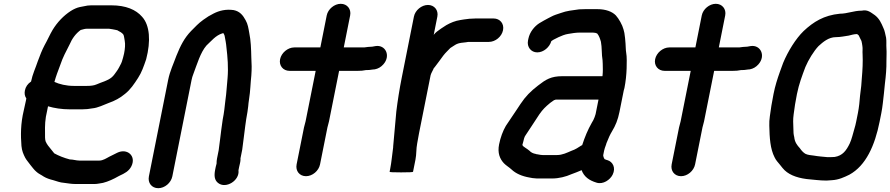

<svg xmlns="http://www.w3.org/2000/svg" viewBox="-20 -779 4675 1008"><path d="M346.4 58C316.2 50.1 287.8 38.8 264.8 26L232 -15C226.1 -22.3 223.9 -28.2 219.4 -37C215.9 -48.7 216.2 -63.7 216.4 -82C215.7 -119.3 216.3 -152.7 227.3 -197L232.1 -221C264.3 -211.3 304.4 -205 345.9 -205H411.9C430.4 -205 447.6 -206.9 463.9 -210C495.1 -212.8 523.5 -228.4 549.5 -238C583.1 -249.7 610.3 -264.5 636.1 -286C665.1 -308.8 684.4 -338.3 704.9 -370C723.8 -398.9 734.5 -430.4 747.4 -468C772.4 -563.4 766.8 -646.2 725.9 -691C693.7 -728.3 640.7 -751 564.9 -751H457.9C445.9 -751 433.3 -749.3 419.9 -746L399.1 -742C383.8 -738.7 367.7 -731.7 350.9 -721C313.8 -696.8 280.8 -662.5 256.2 -622C242.5 -599.2 228.1 -566.1 214.2 -542C200.7 -516.7 189.5 -487.7 178.2 -457C166.6 -421.6 150.8 -389.8 143.1 -351C125.3 -339 114.5 -323.3 110.7 -304C107.5 -288 110 -274 118.3 -262L115.7 -249C111.4 -231 107.8 -214.3 104.7 -199C87.8 -128.9 88.3 -67.8 92.6 -13C95.1 13.8 102.9 30.4 112.2 49C119.4 62.6 131.6 75.1 140.4 88L154 105C159.9 112.3 165.7 118.3 171.4 123C181.3 132.7 197.3 139.3 209.5 148C223.4 156.4 241 162.5 259.7 167C279 172.1 293.4 179.5 316.9 181C336.5 183.2 353.3 187 374.7 187H477.7C491.3 187 508.1 182.8 520.9 181C546.8 174.8 579 159.7 600.7 147C603.7 145 606.3 143.7 608.5 143C633.6 131.5 656.7 120 669.7 94C696.9 39.5 647.3 -2.5 595.4 23C582.1 30.8 567.3 36 553.2 44C540.2 51 520.4 64 502.2 64H396.2C380.1 64 363.4 58 346.4 58ZM433.4 -628H553.4C560.4 -626.7 565.9 -625.8 569.9 -625.5C578.9 -624.7 587.7 -621.2 596.8 -620L597.6 -619L613.8 -610C617.9 -607.3 621.9 -604 625.8 -600C626.7 -598 627.7 -596.3 628.8 -595C631.9 -587.2 633.2 -572 634.8 -565C638.4 -547.1 636.3 -522.2 631.4 -498C628.6 -483.9 623.7 -468.1 620 -456L616 -446C608 -431 602.5 -418.3 593 -405.5C584.3 -393.8 577.7 -382.4 566.5 -373C543.8 -354.1 513.9 -348.2 487.1 -336C473.3 -329.7 455 -328 436.5 -328H367.5C328.1 -328 291 -337.1 265.7 -349C270.2 -365 274.7 -379.3 279.3 -392L296.4 -438C310.8 -480.7 325.9 -506.9 344.6 -544C358.9 -577.8 378.5 -603.6 404.2 -622H405.2C413.9 -623.7 424.1 -628 433.4 -628Z M884.7 147 985.7 -359C987.8 -369.7 990.9 -380 994.9 -390C1014.7 -442.1 1032.2 -503.5 1063.8 -540C1089.7 -563.5 1111.3 -592.7 1147.6 -604C1148.9 -604 1150.6 -604.3 1152.8 -605C1155.3 -599.6 1158.7 -595.6 1159.6 -589C1163.1 -569.8 1167 -552.7 1168.8 -530C1174.6 -480.9 1179.6 -425.2 1174.7 -369C1170.3 -328.6 1169.5 -293.4 1163.3 -252C1158.9 -214 1157 -190.3 1149.3 -152C1143.9 -116.5 1139.3 -79 1135.4 -47C1133.4 -37.2 1133.6 -28 1131.6 -18C1130.7 -10 1129.5 -0.7 1128 10L1119.4 53C1117.7 61.7 1116.9 70.7 1117 80C1115.3 85.3 1113.8 91 1112.6 97L1109.6 112C1103.1 145 1106.6 167 1124.8 181.5C1165.7 214.3 1239.2 168.5 1232 115L1235.6 97C1238.5 82.7 1242.8 70.4 1242.8 56C1242.3 55.3 1242.2 54.3 1242.4 53L1251.6 7C1258.3 -38.5 1261.3 -73.5 1267.6 -118L1272.7 -154C1275.5 -168 1277.7 -180.3 1279.1 -191L1283.1 -221C1283.8 -231 1285.2 -243.3 1287.5 -258C1294.8 -303.4 1294.7 -339.3 1299.5 -383C1302.1 -418.2 1301.5 -443.8 1299.4 -478C1298.4 -522.7 1297 -566.2 1288.8 -605C1284.1 -631.5 1281.3 -652.3 1269.4 -673C1255.8 -698.3 1239.6 -719.4 1206.9 -726C1165.8 -732 1131 -723.2 1101.3 -708C1078.2 -695.9 1070.3 -691.7 1047.3 -675C1019.3 -654.7 1006.6 -639.2 983 -616C948.1 -579.9 927.2 -539 906 -486C891.3 -444.9 872.1 -406.1 862.7 -359L761.7 147C754.8 181.1 776.8 209 810.8 209C844.8 209 877.8 181.1 884.7 147Z M1695.3 -698 1661.8 -530H1524.8C1490.9 -530 1457.1 -501.6 1450.4 -468C1443.7 -434.4 1466.4 -407 1500.3 -407H1637.3L1584.3 -142C1582.4 -132.3 1577.9 -119.5 1576 -110L1537.2 84C1530.4 118.1 1552.4 146 1586.4 146C1620.3 146 1653.4 118.1 1660.2 84L1699 -110C1700.8 -119.3 1705.3 -131.6 1707.3 -142L1760.3 -407H1858.3C1874.3 -407 1887.2 -408 1901.1 -411H1904.1C1914.7 -411 1925.6 -412 1936.7 -414L1947.9 -415C1965.2 -418.3 1980.1 -427 1992.5 -441C2033 -486.4 2004 -545.5 1951.2 -537L1939.8 -535C1937.7 -534.3 1935.9 -534 1934.6 -534C1919.4 -534 1904.6 -531.6 1891.8 -530H1784.8L1818.3 -698C1825 -731.3 1802.5 -759 1769 -759C1735.6 -759 1702 -731.3 1695.3 -698Z M2153.1 -692 2089.3 -372C2077.2 -311.6 2067.5 -249.1 2060.7 -194C2055.8 -131.6 2049 -71.7 2044.2 -11C2044.5 -9 2044.4 -7 2044 -5C2038.4 33.8 2035.8 71.3 2028.2 109L2025.4 123C2025 125 2045.2 126 2085.8 126C2127.2 126 2148 125 2148.4 123L2161.2 59C2167.2 29.3 2164.2 4.1 2170.4 -27C2173.2 -44.3 2176.4 -62 2180 -80L2240.7 -384C2242.6 -393.8 2255.8 -414.7 2256.8 -420C2258.6 -422 2260.8 -424.7 2263.4 -428C2281.2 -452.3 2290.5 -463.1 2307.2 -487C2320 -503.9 2330.5 -511.8 2344.2 -527C2357.7 -534.9 2367.8 -543.2 2378.4 -548C2391.8 -554.1 2409.3 -555.1 2426.2 -557L2438.6 -559H2546.6C2580.7 -559 2614.1 -586.5 2620.9 -620.5C2627.7 -654.5 2605.3 -682 2571.2 -682H2476.2C2468.8 -682 2461.8 -681.7 2455 -681C2447.6 -681 2440.2 -680.3 2432.6 -679L2416.2 -677C2409.9 -675.7 2403.7 -674.7 2397.6 -674C2369.7 -669.8 2345.2 -659.4 2323.2 -647L2295.6 -629C2280 -618.2 2265.2 -607.7 2257 -596L2276.1 -692C2282.8 -725.3 2260.3 -753 2226.8 -753C2193.4 -753 2159.8 -725.3 2153.1 -692Z M3146.8 36 3151.6 12C3153.2 7.3 3154.5 2.7 3155.4 -2C3157.9 -8 3160.2 -14.3 3162.2 -21C3163 -25 3164.5 -29.3 3166.8 -34C3175 -54.7 3181.7 -70.6 3192.8 -89C3211.7 -119.9 3224 -150.4 3232.1 -191L3254.7 -304C3255.5 -308 3256.7 -312.3 3258.3 -317C3265 -350.7 3268.8 -387.6 3269.8 -420C3270.3 -446.3 3271.7 -480.1 3267.4 -503C3265 -516.5 3265.3 -535.9 3264 -551L3261.6 -579C3260.4 -589.7 3259.2 -598.7 3258 -606L3253.6 -624C3247.3 -648.5 3229 -680.6 3213.3 -698C3193.6 -718.6 3159.4 -731 3115.9 -731H3052.9C3042.9 -731 3032.2 -730.7 3020.7 -730C2985.6 -725.1 2954.4 -722.2 2924.9 -711C2905.9 -704.5 2889.3 -700 2872.9 -691L2857.4 -683C2845.3 -677.1 2823 -664 2811.2 -657C2785.9 -640.7 2761 -611 2753.8 -575L2752 -566C2745.4 -533 2767.6 -504 2800.6 -504C2834.2 -504 2865.6 -531.8 2874.4 -563C2879.7 -567.4 2888.4 -572.1 2892.6 -574L2912.6 -584C2926.2 -590.2 2946 -598.6 2963 -601C2982.4 -604.4 3004 -608 3026.4 -608H3091.4C3094.7 -608 3098 -607.7 3101.2 -607C3106.7 -607 3111.3 -604.1 3115.4 -603C3126 -589.8 3130 -576 3134.8 -560C3140.7 -530.8 3138 -492.6 3143.4 -463L3144.4 -443C3144.8 -420.8 3145.7 -404.8 3143.3 -382L3142.7 -379H2932.7C2872.5 -379 2845.6 -361.6 2804.9 -330C2765.3 -299.4 2739.8 -273.9 2712.5 -233L2695.3 -207C2675.3 -178.4 2655.2 -146.1 2635.6 -118C2620.2 -91.7 2607.4 -57.1 2600.2 -21C2591.2 24.1 2604 54.9 2625.4 78C2636.8 90 2654.3 100 2665.8 111C2688 132.1 2720.4 146.3 2759.5 153L2775.9 156C2783.1 156.7 2790.6 157.3 2798.5 158H2879.5C2913.9 158 2951.9 148.3 2978.8 136C2995.8 129.7 3017.4 121.6 3032 115L3033.2 114C3046.2 148.9 3072.7 168.1 3112.1 180C3146.6 190.7 3183.2 164.9 3196.4 138C3214.7 100.8 3195.9 69.8 3169.6 62C3164.6 60.5 3160 59.4 3155.6 57H3154.6C3150.6 52 3147.2 43 3146.8 36ZM3122.1 -256 3106.9 -180 3101.7 -164C3097.8 -153.2 3093.2 -144.1 3086.7 -134C3066 -97.8 3050.3 -59.7 3036.4 -17L3032 -15L3008 0C2999.2 4.7 2991.1 9.3 2979.4 13C2956.8 22.5 2933 35 2904 35H2829C2825 35 2821.1 34.7 2817.2 34L2800.8 31C2797.5 31 2794.6 30.3 2792.2 29C2780.3 27.3 2766.7 20.9 2760.4 13C2754.1 7.7 2746.3 2 2736.8 -4C2731.2 -8 2724.4 -11.9 2722.6 -18L2723.2 -21C2723.9 -24.3 2725 -28.3 2726.6 -33C2729 -45.2 2733.3 -62.3 2740 -70C2757.6 -98.1 2779.9 -128.7 2797.3 -157L2811.7 -179C2830.2 -205.3 2842.6 -217.3 2868.7 -239C2877.2 -245 2883.8 -249.7 2888.5 -253L2894.9 -255C2895.7 -255.7 2896.4 -256 2897.1 -256Z M3664.3 -698 3630.8 -530H3493.8C3459.9 -530 3426.1 -501.6 3419.4 -468C3412.7 -434.4 3435.4 -407 3469.3 -407H3606.3L3553.3 -142C3551.4 -132.3 3546.9 -119.5 3545 -110L3506.2 84C3499.4 118.1 3521.4 146 3555.4 146C3589.3 146 3622.4 118.1 3629.2 84L3668 -110C3669.8 -119.3 3674.3 -131.6 3676.3 -142L3729.3 -407H3827.3C3843.3 -407 3856.2 -408 3870.1 -411H3873.1C3883.7 -411 3894.6 -412 3905.7 -414L3916.9 -415C3934.2 -418.3 3949.1 -427 3961.5 -441C4002 -486.4 3973 -545.5 3920.2 -537L3908.8 -535C3906.7 -534.3 3904.9 -534 3903.6 -534C3888.4 -534 3873.6 -531.6 3860.8 -530H3753.8L3787.3 -698C3794 -731.3 3771.5 -759 3738 -759C3704.6 -759 3671 -731.3 3664.3 -698Z M4389.1 -707C4305.4 -698.8 4250.6 -664.4 4199 -616C4157.9 -576.3 4116.8 -509.8 4091.6 -449L4074.1 -401C4061.2 -364.7 4049.6 -328.8 4041.1 -286C4037 -265.3 4033.2 -245 4029.9 -225C4024.9 -186.2 4017.1 -151 4018.8 -119C4020.2 -54.6 4023.6 2.2 4046.6 47C4054.2 63.2 4064.3 72.9 4074.8 86L4088.4 103C4114.6 135.7 4158.3 153.7 4214.9 161C4250.6 163.8 4280.8 169 4319.3 169C4329.4 168.3 4338.9 167.7 4347.7 167C4383.3 165 4412.2 151.4 4439.4 138C4526.1 90.5 4573 -15 4597.9 -140L4606.9 -185C4613.7 -219 4616.9 -257 4620.7 -289L4625.7 -339C4631.2 -383 4634.3 -419.8 4633.8 -460C4633.8 -483.1 4635.5 -503.4 4633.8 -525C4632.3 -544.9 4634.8 -562.7 4632 -581C4627.1 -600.3 4625.5 -617.3 4617.4 -633C4606.3 -659.1 4596.6 -680.8 4573.5 -699C4553.8 -711.8 4536.3 -730.3 4504.3 -723H4502.3C4462.7 -723 4428 -707 4389.1 -707ZM4479.8 -600C4481.8 -598.4 4486.5 -595.4 4488.4 -593C4493.8 -582.5 4497.3 -573.6 4502.6 -564C4505 -556 4505.9 -547 4507.4 -538C4510.1 -524.7 4507.2 -509.5 4508.6 -494C4510.6 -455.1 4508.3 -410.9 4504.5 -368L4501.5 -328L4495.3 -277C4493.2 -248.9 4490 -215.2 4483.9 -185L4474.9 -140C4472.4 -127.3 4469.3 -115 4465.6 -103C4458.4 -78.7 4451.5 -48 4441.2 -26C4423.2 11.2 4403.8 38.3 4362 45C4355.3 45 4347.9 45.3 4339.8 46H4323.8C4303 43.9 4274.2 41.9 4253.4 38C4238.8 36.3 4219 34.5 4207.4 28C4195.2 20.1 4187.2 10.6 4179.2 -1C4164.6 -16.7 4152.4 -33 4149.8 -59C4145.8 -75.2 4145.4 -83.8 4145.2 -106C4144.4 -131.8 4142.6 -150.1 4146.7 -179C4150.3 -210.6 4156.8 -249.5 4163.9 -285C4174.7 -338.9 4191.1 -381.1 4208.2 -427C4224.2 -464.9 4252.2 -510.7 4277.2 -537C4300.2 -557.9 4329.8 -584 4368.6 -584C4390.7 -584 4414.4 -588.9 4435.2 -592C4447.9 -595.3 4465.2 -600 4477.8 -600Z"/></svg>

Font: Smoothie
Style: It
Weight: 400
Foundry: Cannot Into Space Fonts
Version: Version 0.8